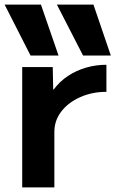

<svg xmlns="http://www.w3.org/2000/svg" viewBox="-27 -810 499 830"><path d="M105 -570 -7 -790H150L226 -570ZM332 -570 219 -790H377L452 -570ZM69 0V-520H201L203 -423H205Q231 -458 266.5 -481.5Q302 -505 344.5 -517.5Q387 -530 433 -530V-413Q371 -413 319.5 -390Q268 -367 238 -328Q208 -289 208 -240V0Z"/></svg>

Font: M PLUS 1
Style: Bold
Weight: 700
Designer: Coji Morishita
Foundry: UNDERFOREST DESIGN
Version: Version 1.001